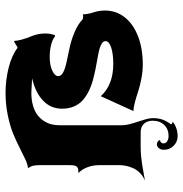

<svg xmlns="http://www.w3.org/2000/svg" viewBox="-4 -532 672 705"><g transform="rotate(-90 332.5 -180.0)"><path d="M21.5 15.6Q38.3 8.5 50.2 -3.4Q62 -15.4 67.7 -29.2Q73.5 -43 75.8 -54.8Q78.1 -66.7 78.1 -78.1V-152.3Q78.1 -176 69.8 -197Q61.5 -218 48.8 -228.5Q58.1 -228.5 62.6 -229.2Q67.1 -230 71.3 -233.4Q75.4 -236.8 76.8 -243.9Q78.1 -251 78.1 -263.7V-372.1Q78.1 -400.4 68.4 -410.2V-414.1Q80.1 -414.6 98.8 -423.2Q117.4 -431.9 140.7 -443.8Q164.1 -455.8 192.4 -467.7Q220.7 -479.5 260.6 -487.8Q300.5 -496.1 343.8 -496.1Q391.4 -496.1 436.5 -484.6Q481.7 -473.1 508.8 -452.1Q512 -452.1 521.1 -458.5Q530.3 -464.8 534.2 -464.8Q535.2 -440.4 552.7 -397.7Q561.5 -376 561.5 -349.6Q561.5 -329.8 554.9 -314.2L550.5 -314.9Q539.3 -324 519.2 -329Q499 -334 474.9 -334Q445.8 -334 425.4 -324.7Q405 -315.4 405 -302.7Q405 -291.3 419.9 -283.9Q434.8 -276.6 459.2 -271.5Q483.6 -266.4 510.4 -260.6Q537.1 -254.9 565.7 -243Q594.2 -231.2 612.3 -214.1Q615.7 -211.2 624.3 -211.2Q629.9 -211.2 631.8 -212.6Q631.8 -195.3 639.6 -171.4Q645.8 -152.6 645.8 -130.9Q645.8 -90.3 621.2 -58.8Q596.7 -27.3 551.5 -9.8Q506.3 7.8 447.5 7.8Q421.9 7.8 394.7 2.4Q367.4 -2.9 348.6 -9.3Q329.8 -15.6 309.7 -21Q289.6 -26.4 276.6 -26.4L331.3 -146.5Q372.8 -100.6 449.7 -100.6Q487.3 -100.6 510.4 -108.4Q533.4 -116.2 533.4 -128.9Q533.4 -137 524.9 -142.6Q516.4 -148.2 502.1 -151.9Q487.8 -155.5 469.1 -158.7Q450.4 -161.9 429.9 -166Q409.4 -170.2 388.9 -175.7Q368.4 -181.2 349.7 -190.6Q331.1 -200 316.8 -212.4Q302.5 -224.9 293.9 -244.3Q285.4 -263.7 285.4 -288.1Q285.4 -330.3 315.1 -358.4Q344.7 -386.5 397 -398.7L343.8 -401.4Q317.6 -401.4 296.8 -395.3Q275.9 -389.2 262.6 -379.2Q249.3 -369.1 240.5 -355.6Q231.7 -342 228.1 -328Q224.6 -314 224.6 -298.8V-71.3Q224.6 -53 231.2 -31Q237.8 -9 244.3 11.1Q250.7 31.2 250.7 44.9Q250.7 64.9 245.4 80.1Q240 95.2 227.8 111.6Q231.4 117.4 237.8 117.4Q215.3 135.7 184.3 135.7Q164.1 135.7 149.3 121.2Q134.5 106.7 134.5 85Q134.5 74.5 140.3 67Q146 59.6 154.1 59.6Q160.4 59.6 165 63Q169.7 66.4 169.7 71.3Q164.8 71.3 161.4 75Q158 78.6 158 84Q158 92.5 166 97.5Q174.1 102.5 185.3 102.5Q210.4 102.5 225.8 86.4Q241.2 70.3 241.2 43.9Q241.2 23.7 229.9 11.8Q218.5 0 198.5 0H145.3Q128.2 0 110.2 1.7Q92.3 3.4 80.6 5.4Q68.8 7.3 50.2 10.7Q31.5 14.2 21.5 15.6Z"/></g></svg>

Font: Agreloy
Style: Medium
Weight: 400
Designer: gluk
Foundry: gluk
Version: Version 0.27